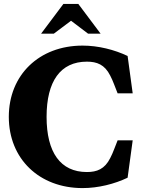

<svg xmlns="http://www.w3.org/2000/svg" viewBox="-20 -948 723 981"><path d="M25 -351C25 -137 180 13 402 13C482 13 565 -8 632 -40L658 -231H581C568 -200 558 -168 543 -140C515 -84 475 -69 424 -69C289 -69 218 -169 218 -351C218 -533 289 -633 424 -633C475 -633 515 -618 543 -562C558 -534 568 -502 581 -471H658L632 -662C565 -694 482 -715 402 -715C180 -715 25 -565 25 -351ZM190 -776H255L343 -842L430 -776H494L380 -928H304Z"/></svg>

Font: LT Superior Serif ExtraBold
Style: Regular
Weight: 800
Designer: Daniel Lyons
Foundry: LyonsType
Version: Version 2.120;FEAKit 1.0